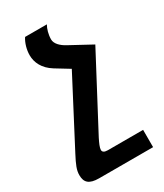

<svg xmlns="http://www.w3.org/2000/svg" viewBox="-206 -572 758 885"><g transform="rotate(-30 173.0 -129.5)"><path d="M338 146H150C132 146 123 140 123 129C123 117 132 97 143 75L344 -305L228 -368C200 -383 179 -404 179 -427C179 -453 187 -480 197 -497H81C66 -474 57 -442 57 -413C57 -375 75 -335 122 -306L194 -262L13 84C-11 130 -21 153 -21 180C-21 219 -2 238 51 238H338Z"/></g></svg>

Font: Noto Sans Armenian Semi
Style: Regular
Weight: 600
Designer: Monotype Design Team
Foundry: Monotype Imaging Inc.
Version: Version 1.901